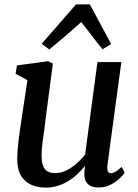

<svg xmlns="http://www.w3.org/2000/svg" viewBox="-20 -845 630 875"><path d="M187 10Q153.5 10 124.5 -2Q95.5 -14 77.2 -42Q59 -70 58.5 -119.5Q58.5 -136.5 60 -157.5Q61.5 -178.5 64.2 -201.8Q67 -225 70.2 -248.5Q73.5 -272 77 -294L105 -479.5L51 -509L57.5 -547L199.5 -566L221 -555L186 -290Q184 -268.5 181 -247.8Q178 -227 175.2 -207.5Q172.5 -188 171 -170Q169.5 -152 169.5 -136.5Q169.5 -105 177 -87.5Q184.5 -70 198.5 -63Q212.5 -56 232.5 -56Q257.5 -56 282.8 -68.5Q308 -81 330 -100.5Q352 -120 368 -141L424 -562H533L469.5 -92Q467 -73 471.8 -64.2Q476.5 -55.5 485 -55.5Q494.5 -55.5 505.8 -62Q517 -68.5 535 -84.5L548 -57.5Q543.5 -50 527.2 -33.8Q511 -17.5 485.5 -4Q460 9.5 428 9.5Q395.5 9.5 379.8 -7Q364 -23.5 364.5 -51Q364.5 -53 364.5 -57Q364.5 -61 365 -66Q365.5 -71 366.2 -76.5Q367 -82 367.5 -86.5L366 -87.5Q351.5 -69.5 333.5 -52.2Q315.5 -35 293.2 -21Q271 -7 244.5 1.5Q218 10 187 10ZM204.5 -619.5 170 -645.5 326.5 -825H389.5L486.5 -644.5L447.5 -620.5Q422.5 -650.5 399 -681.8Q375.5 -713 350 -744.5Q315.5 -713 278.5 -681.2Q241.5 -649.5 204.5 -619.5Z"/></svg>

Font: Merriweather 20pt Medium
Style: Italic
Weight: 500
Italic angle: -7.8°
Version: Version 2.101